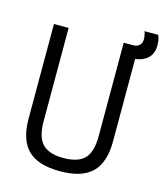

<svg xmlns="http://www.w3.org/2000/svg" viewBox="-121 -908 867 1010"><g transform="rotate(15 312.5 -403.5)"><path d="M300 10Q181 10 125.5 -44.5Q70 -99 70 -215V-730H150V-220Q150 -136 185.5 -99Q221 -62 300 -62Q380 -62 415 -99Q450 -136 450 -220V-730H530V-215Q530 -99 474.5 -44.5Q419 10 300 10ZM498 -661Q485 -661 470 -667L463 -730H500Q523 -730 535.5 -742Q548 -754 548 -776Q548 -784 545.5 -797Q543 -810 540 -817H615Q620 -804 622.5 -789.5Q625 -775 625 -761Q625 -713 592.5 -687Q560 -661 498 -661Z"/></g></svg>

Font: M PLUS Code Latin Expanded
Style: Regular
Weight: 400
Width: 7
Designer: Coji Morishita
Foundry: UNDERFOREST DESIGN
Version: Version 1.002; ttfautohint (v1.8.3)